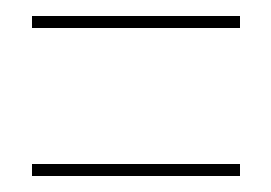

<svg xmlns="http://www.w3.org/2000/svg" viewBox="-20 -420 339 240"><path d="M20 -400H280V-385H20ZM20 -215H280V-200H20Z"/></svg>

Font: Dorsa
Style: Regular
Weight: 400
Version: Version 1.002